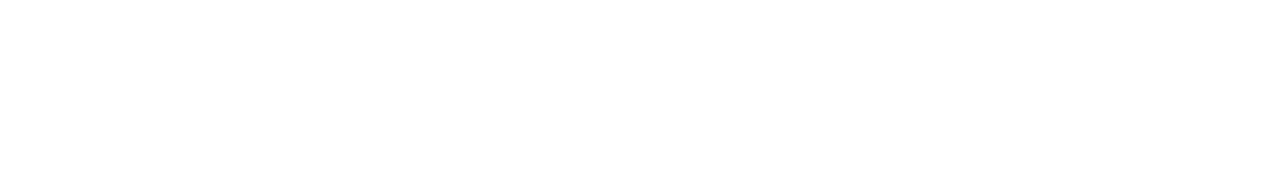

<svg xmlns="http://www.w3.org/2000/svg" viewBox="-20 -470 2940 440"><path d="M100 -250Q100 -250 100 -250Q100 -250 100 -250Q100 -250 100 -250Q100 -250 100 -250Q100 -250 100 -250Q100 -250 100 -250Q100 -250 100 -250Q100 -250 100 -250Q100 -250 100 -250Q100 -250 100 -250Q100 -250 100 -250Q100 -250 100 -250ZM100 -150Q100 -150 100 -150Q100 -150 100 -150Q100 -150 100 -150Q100 -150 100 -150Q100 -150 100 -150Q100 -150 100 -150Q100 -150 100 -150Q100 -150 100 -150Q100 -150 100 -150Q100 -150 100 -150Q100 -150 100 -150Q100 -150 100 -150ZM100 -50Q100 -50 100 -50Q100 -50 100 -50Q100 -50 100 -50Q100 -50 100 -50Q100 -50 100 -50Q100 -50 100 -50Q100 -50 100 -50Q100 -50 100 -50Q100 -50 100 -50Q100 -50 100 -50Q100 -50 100 -50Q100 -50 100 -50ZM100 -450Q100 -450 100 -450Q100 -450 100 -450Q100 -450 100 -450Q100 -450 100 -450Q100 -450 100 -450Q100 -450 100 -450Q100 -450 100 -450Q100 -450 100 -450Q100 -450 100 -450Q100 -450 100 -450Q100 -450 100 -450Q100 -450 100 -450Z M500 -50Q500 -50 500 -50Q500 -50 500 -50Q500 -50 500 -50Q500 -50 500 -50Q500 -50 500 -50Q500 -50 500 -50Q500 -50 500 -50Q500 -50 500 -50Q500 -50 500 -50Q500 -50 500 -50Q500 -50 500 -50Q500 -50 500 -50ZM500 -150Q500 -150 500 -150Q500 -150 500 -150Q500 -150 500 -150Q500 -150 500 -150Q500 -150 500 -150Q500 -150 500 -150Q500 -150 500 -150Q500 -150 500 -150Q500 -150 500 -150Q500 -150 500 -150Q500 -150 500 -150Q500 -150 500 -150ZM500 -250Q500 -250 500 -250Q500 -250 500 -250Q500 -250 500 -250Q500 -250 500 -250Q500 -250 500 -250Q500 -250 500 -250Q500 -250 500 -250Q500 -250 500 -250Q500 -250 500 -250Q500 -250 500 -250Q500 -250 500 -250Q500 -250 500 -250ZM400 -350Q400 -350 400 -350Q400 -350 400 -350Q400 -350 400 -350Q400 -350 400 -350Q400 -350 400 -350Q400 -350 400 -350Q400 -350 400 -350Q400 -350 400 -350Q400 -350 400 -350Q400 -350 400 -350Q400 -350 400 -350Q400 -350 400 -350ZM300 -350Q300 -350 300 -350Q300 -350 300 -350Q300 -350 300 -350Q300 -350 300 -350Q300 -350 300 -350Q300 -350 300 -350Q300 -350 300 -350Q300 -350 300 -350Q300 -350 300 -350Q300 -350 300 -350Q300 -350 300 -350Q300 -350 300 -350ZM300 -250Q300 -250 300 -250Q300 -250 300 -250Q300 -250 300 -250Q300 -250 300 -250Q300 -250 300 -250Q300 -250 300 -250Q300 -250 300 -250Q300 -250 300 -250Q300 -250 300 -250Q300 -250 300 -250Q300 -250 300 -250Q300 -250 300 -250ZM300 -150Q300 -150 300 -150Q300 -150 300 -150Q300 -150 300 -150Q300 -150 300 -150Q300 -150 300 -150Q300 -150 300 -150Q300 -150 300 -150Q300 -150 300 -150Q300 -150 300 -150Q300 -150 300 -150Q300 -150 300 -150Q300 -150 300 -150ZM300 -50Q300 -50 300 -50Q300 -50 300 -50Q300 -50 300 -50Q300 -50 300 -50Q300 -50 300 -50Q300 -50 300 -50Q300 -50 300 -50Q300 -50 300 -50Q300 -50 300 -50Q300 -50 300 -50Q300 -50 300 -50Q300 -50 300 -50Z M800 -50Q800 -50 800 -50Q800 -50 800 -50Q800 -50 800 -50Q800 -50 800 -50Q800 -50 800 -50Q800 -50 800 -50Q800 -50 800 -50Q800 -50 800 -50Q800 -50 800 -50Q800 -50 800 -50Q800 -50 800 -50Q800 -50 800 -50ZM900 -150Q900 -150 900 -150Q900 -150 900 -150Q900 -150 900 -150Q900 -150 900 -150Q900 -150 900 -150Q900 -150 900 -150Q900 -150 900 -150Q900 -150 900 -150Q900 -150 900 -150Q900 -150 900 -150Q900 -150 900 -150Q900 -150 900 -150ZM900 -250Q900 -250 900 -250Q900 -250 900 -250Q900 -250 900 -250Q900 -250 900 -250Q900 -250 900 -250Q900 -250 900 -250Q900 -250 900 -250Q900 -250 900 -250Q900 -250 900 -250Q900 -250 900 -250Q900 -250 900 -250Q900 -250 900 -250ZM800 -350Q800 -350 800 -350Q800 -350 800 -350Q800 -350 800 -350Q800 -350 800 -350Q800 -350 800 -350Q800 -350 800 -350Q800 -350 800 -350Q800 -350 800 -350Q800 -350 800 -350Q800 -350 800 -350Q800 -350 800 -350Q800 -350 800 -350ZM900 -450Q900 -450 900 -450Q900 -450 900 -450Q900 -450 900 -450Q900 -450 900 -450Q900 -450 900 -450Q900 -450 900 -450Q900 -450 900 -450Q900 -450 900 -450Q900 -450 900 -450Q900 -450 900 -450Q900 -450 900 -450Q900 -450 900 -450ZM900 -350Q900 -350 900 -350Q900 -350 900 -350Q900 -350 900 -350Q900 -350 900 -350Q900 -350 900 -350Q900 -350 900 -350Q900 -350 900 -350Q900 -350 900 -350Q900 -350 900 -350Q900 -350 900 -350Q900 -350 900 -350Q900 -350 900 -350ZM700 -250Q700 -250 700 -250Q700 -250 700 -250Q700 -250 700 -250Q700 -250 700 -250Q700 -250 700 -250Q700 -250 700 -250Q700 -250 700 -250Q700 -250 700 -250Q700 -250 700 -250Q700 -250 700 -250Q700 -250 700 -250Q700 -250 700 -250ZM700 -150Q700 -150 700 -150Q700 -150 700 -150Q700 -150 700 -150Q700 -150 700 -150Q700 -150 700 -150Q700 -150 700 -150Q700 -150 700 -150Q700 -150 700 -150Q700 -150 700 -150Q700 -150 700 -150Q700 -150 700 -150Q700 -150 700 -150ZM900 -50Q900 -50 900 -50Q900 -50 900 -50Q900 -50 900 -50Q900 -50 900 -50Q900 -50 900 -50Q900 -50 900 -50Q900 -50 900 -50Q900 -50 900 -50Q900 -50 900 -50Q900 -50 900 -50Q900 -50 900 -50Q900 -50 900 -50Z M1100 -250Q1100 -250 1100 -250Q1100 -250 1100 -250Q1100 -250 1100 -250Q1100 -250 1100 -250Q1100 -250 1100 -250Q1100 -250 1100 -250Q1100 -250 1100 -250Q1100 -250 1100 -250Q1100 -250 1100 -250Q1100 -250 1100 -250Q1100 -250 1100 -250Q1100 -250 1100 -250ZM1100 -150Q1100 -150 1100 -150Q1100 -150 1100 -150Q1100 -150 1100 -150Q1100 -150 1100 -150Q1100 -150 1100 -150Q1100 -150 1100 -150Q1100 -150 1100 -150Q1100 -150 1100 -150Q1100 -150 1100 -150Q1100 -150 1100 -150Q1100 -150 1100 -150Q1100 -150 1100 -150ZM1100 -50Q1100 -50 1100 -50Q1100 -50 1100 -50Q1100 -50 1100 -50Q1100 -50 1100 -50Q1100 -50 1100 -50Q1100 -50 1100 -50Q1100 -50 1100 -50Q1100 -50 1100 -50Q1100 -50 1100 -50Q1100 -50 1100 -50Q1100 -50 1100 -50Q1100 -50 1100 -50ZM1100 -450Q1100 -450 1100 -450Q1100 -450 1100 -450Q1100 -450 1100 -450Q1100 -450 1100 -450Q1100 -450 1100 -450Q1100 -450 1100 -450Q1100 -450 1100 -450Q1100 -450 1100 -450Q1100 -450 1100 -450Q1100 -450 1100 -450Q1100 -450 1100 -450Q1100 -450 1100 -450Z M1300 -350Q1300 -350 1300 -350Q1300 -350 1300 -350Q1300 -350 1300 -350Q1300 -350 1300 -350Q1300 -350 1300 -350Q1300 -350 1300 -350Q1300 -350 1300 -350Q1300 -350 1300 -350Q1300 -350 1300 -350Q1300 -350 1300 -350Q1300 -350 1300 -350Q1300 -350 1300 -350ZM1500 -150Q1500 -150 1500 -150Q1500 -150 1500 -150Q1500 -150 1500 -150Q1500 -150 1500 -150Q1500 -150 1500 -150Q1500 -150 1500 -150Q1500 -150 1500 -150Q1500 -150 1500 -150Q1500 -150 1500 -150Q1500 -150 1500 -150Q1500 -150 1500 -150Q1500 -150 1500 -150ZM1500 -250Q1500 -250 1500 -250Q1500 -250 1500 -250Q1500 -250 1500 -250Q1500 -250 1500 -250Q1500 -250 1500 -250Q1500 -250 1500 -250Q1500 -250 1500 -250Q1500 -250 1500 -250Q1500 -250 1500 -250Q1500 -250 1500 -250Q1500 -250 1500 -250Q1500 -250 1500 -250ZM1400 -50Q1400 -50 1400 -50Q1400 -50 1400 -50Q1400 -50 1400 -50Q1400 -50 1400 -50Q1400 -50 1400 -50Q1400 -50 1400 -50Q1400 -50 1400 -50Q1400 -50 1400 -50Q1400 -50 1400 -50Q1400 -50 1400 -50Q1400 -50 1400 -50Q1400 -50 1400 -50ZM1500 -350Q1500 -350 1500 -350Q1500 -350 1500 -350Q1500 -350 1500 -350Q1500 -350 1500 -350Q1500 -350 1500 -350Q1500 -350 1500 -350Q1500 -350 1500 -350Q1500 -350 1500 -350Q1500 -350 1500 -350Q1500 -350 1500 -350Q1500 -350 1500 -350Q1500 -350 1500 -350ZM1300 -250Q1300 -250 1300 -250Q1300 -250 1300 -250Q1300 -250 1300 -250Q1300 -250 1300 -250Q1300 -250 1300 -250Q1300 -250 1300 -250Q1300 -250 1300 -250Q1300 -250 1300 -250Q1300 -250 1300 -250Q1300 -250 1300 -250Q1300 -250 1300 -250Q1300 -250 1300 -250ZM1300 -150Q1300 -150 1300 -150Q1300 -150 1300 -150Q1300 -150 1300 -150Q1300 -150 1300 -150Q1300 -150 1300 -150Q1300 -150 1300 -150Q1300 -150 1300 -150Q1300 -150 1300 -150Q1300 -150 1300 -150Q1300 -150 1300 -150Q1300 -150 1300 -150Q1300 -150 1300 -150Z M1700 -250Q1700 -250 1700 -250Q1700 -250 1700 -250Q1700 -250 1700 -250Q1700 -250 1700 -250Q1700 -250 1700 -250Q1700 -250 1700 -250Q1700 -250 1700 -250Q1700 -250 1700 -250Q1700 -250 1700 -250Q1700 -250 1700 -250Q1700 -250 1700 -250Q1700 -250 1700 -250ZM1700 -150Q1700 -150 1700 -150Q1700 -150 1700 -150Q1700 -150 1700 -150Q1700 -150 1700 -150Q1700 -150 1700 -150Q1700 -150 1700 -150Q1700 -150 1700 -150Q1700 -150 1700 -150Q1700 -150 1700 -150Q1700 -150 1700 -150Q1700 -150 1700 -150Q1700 -150 1700 -150ZM1700 -50Q1700 -50 1700 -50Q1700 -50 1700 -50Q1700 -50 1700 -50Q1700 -50 1700 -50Q1700 -50 1700 -50Q1700 -50 1700 -50Q1700 -50 1700 -50Q1700 -50 1700 -50Q1700 -50 1700 -50Q1700 -50 1700 -50Q1700 -50 1700 -50Q1700 -50 1700 -50ZM1700 -450Q1700 -450 1700 -450Q1700 -450 1700 -450Q1700 -450 1700 -450Q1700 -450 1700 -450Q1700 -450 1700 -450Q1700 -450 1700 -450Q1700 -450 1700 -450Q1700 -450 1700 -450Q1700 -450 1700 -450Q1700 -450 1700 -450Q1700 -450 1700 -450Q1700 -450 1700 -450Z M2000 -50Q2000 -50 2000 -50Q2000 -50 2000 -50Q2000 -50 2000 -50Q2000 -50 2000 -50Q2000 -50 2000 -50Q2000 -50 2000 -50Q2000 -50 2000 -50Q2000 -50 2000 -50Q2000 -50 2000 -50Q2000 -50 2000 -50Q2000 -50 2000 -50Q2000 -50 2000 -50ZM2100 -150Q2100 -150 2100 -150Q2100 -150 2100 -150Q2100 -150 2100 -150Q2100 -150 2100 -150Q2100 -150 2100 -150Q2100 -150 2100 -150Q2100 -150 2100 -150Q2100 -150 2100 -150Q2100 -150 2100 -150Q2100 -150 2100 -150Q2100 -150 2100 -150Q2100 -150 2100 -150ZM2100 -250Q2100 -250 2100 -250Q2100 -250 2100 -250Q2100 -250 2100 -250Q2100 -250 2100 -250Q2100 -250 2100 -250Q2100 -250 2100 -250Q2100 -250 2100 -250Q2100 -250 2100 -250Q2100 -250 2100 -250Q2100 -250 2100 -250Q2100 -250 2100 -250Q2100 -250 2100 -250ZM2000 -350Q2000 -350 2000 -350Q2000 -350 2000 -350Q2000 -350 2000 -350Q2000 -350 2000 -350Q2000 -350 2000 -350Q2000 -350 2000 -350Q2000 -350 2000 -350Q2000 -350 2000 -350Q2000 -350 2000 -350Q2000 -350 2000 -350Q2000 -350 2000 -350Q2000 -350 2000 -350ZM2100 -450Q2100 -450 2100 -450Q2100 -450 2100 -450Q2100 -450 2100 -450Q2100 -450 2100 -450Q2100 -450 2100 -450Q2100 -450 2100 -450Q2100 -450 2100 -450Q2100 -450 2100 -450Q2100 -450 2100 -450Q2100 -450 2100 -450Q2100 -450 2100 -450Q2100 -450 2100 -450ZM2100 -350Q2100 -350 2100 -350Q2100 -350 2100 -350Q2100 -350 2100 -350Q2100 -350 2100 -350Q2100 -350 2100 -350Q2100 -350 2100 -350Q2100 -350 2100 -350Q2100 -350 2100 -350Q2100 -350 2100 -350Q2100 -350 2100 -350Q2100 -350 2100 -350Q2100 -350 2100 -350ZM1900 -250Q1900 -250 1900 -250Q1900 -250 1900 -250Q1900 -250 1900 -250Q1900 -250 1900 -250Q1900 -250 1900 -250Q1900 -250 1900 -250Q1900 -250 1900 -250Q1900 -250 1900 -250Q1900 -250 1900 -250Q1900 -250 1900 -250Q1900 -250 1900 -250Q1900 -250 1900 -250ZM1900 -150Q1900 -150 1900 -150Q1900 -150 1900 -150Q1900 -150 1900 -150Q1900 -150 1900 -150Q1900 -150 1900 -150Q1900 -150 1900 -150Q1900 -150 1900 -150Q1900 -150 1900 -150Q1900 -150 1900 -150Q1900 -150 1900 -150Q1900 -150 1900 -150Q1900 -150 1900 -150ZM2100 -50Q2100 -50 2100 -50Q2100 -50 2100 -50Q2100 -50 2100 -50Q2100 -50 2100 -50Q2100 -50 2100 -50Q2100 -50 2100 -50Q2100 -50 2100 -50Q2100 -50 2100 -50Q2100 -50 2100 -50Q2100 -50 2100 -50Q2100 -50 2100 -50Q2100 -50 2100 -50Z M2500 -50Q2500 -50 2500 -50Q2500 -50 2500 -50Q2500 -50 2500 -50Q2500 -50 2500 -50Q2500 -50 2500 -50Q2500 -50 2500 -50Q2500 -50 2500 -50Q2500 -50 2500 -50Q2500 -50 2500 -50Q2500 -50 2500 -50Q2500 -50 2500 -50Q2500 -50 2500 -50ZM2500 -150Q2500 -150 2500 -150Q2500 -150 2500 -150Q2500 -150 2500 -150Q2500 -150 2500 -150Q2500 -150 2500 -150Q2500 -150 2500 -150Q2500 -150 2500 -150Q2500 -150 2500 -150Q2500 -150 2500 -150Q2500 -150 2500 -150Q2500 -150 2500 -150Q2500 -150 2500 -150ZM2500 -250Q2500 -250 2500 -250Q2500 -250 2500 -250Q2500 -250 2500 -250Q2500 -250 2500 -250Q2500 -250 2500 -250Q2500 -250 2500 -250Q2500 -250 2500 -250Q2500 -250 2500 -250Q2500 -250 2500 -250Q2500 -250 2500 -250Q2500 -250 2500 -250Q2500 -250 2500 -250ZM2500 -350Q2500 -350 2500 -350Q2500 -350 2500 -350Q2500 -350 2500 -350Q2500 -350 2500 -350Q2500 -350 2500 -350Q2500 -350 2500 -350Q2500 -350 2500 -350Q2500 -350 2500 -350Q2500 -350 2500 -350Q2500 -350 2500 -350Q2500 -350 2500 -350Q2500 -350 2500 -350ZM2300 -350Q2300 -350 2300 -350Q2300 -350 2300 -350Q2300 -350 2300 -350Q2300 -350 2300 -350Q2300 -350 2300 -350Q2300 -350 2300 -350Q2300 -350 2300 -350Q2300 -350 2300 -350Q2300 -350 2300 -350Q2300 -350 2300 -350Q2300 -350 2300 -350Q2300 -350 2300 -350ZM2300 -250Q2300 -250 2300 -250Q2300 -250 2300 -250Q2300 -250 2300 -250Q2300 -250 2300 -250Q2300 -250 2300 -250Q2300 -250 2300 -250Q2300 -250 2300 -250Q2300 -250 2300 -250Q2300 -250 2300 -250Q2300 -250 2300 -250Q2300 -250 2300 -250Q2300 -250 2300 -250ZM2300 -150Q2300 -150 2300 -150Q2300 -150 2300 -150Q2300 -150 2300 -150Q2300 -150 2300 -150Q2300 -150 2300 -150Q2300 -150 2300 -150Q2300 -150 2300 -150Q2300 -150 2300 -150Q2300 -150 2300 -150Q2300 -150 2300 -150Q2300 -150 2300 -150Q2300 -150 2300 -150ZM2400 -50Q2400 -50 2400 -50Q2400 -50 2400 -50Q2400 -50 2400 -50Q2400 -50 2400 -50Q2400 -50 2400 -50Q2400 -50 2400 -50Q2400 -50 2400 -50Q2400 -50 2400 -50Q2400 -50 2400 -50Q2400 -50 2400 -50Q2400 -50 2400 -50Q2400 -50 2400 -50Z M2800 -150Q2800 -150 2800 -150Q2800 -150 2800 -150Q2800 -150 2800 -150Q2800 -150 2800 -150Q2800 -150 2800 -150Q2800 -150 2800 -150Q2800 -150 2800 -150Q2800 -150 2800 -150Q2800 -150 2800 -150Q2800 -150 2800 -150Q2800 -150 2800 -150Q2800 -150 2800 -150ZM2700 -50Q2700 -50 2700 -50Q2700 -50 2700 -50Q2700 -50 2700 -50Q2700 -50 2700 -50Q2700 -50 2700 -50Q2700 -50 2700 -50Q2700 -50 2700 -50Q2700 -50 2700 -50Q2700 -50 2700 -50Q2700 -50 2700 -50Q2700 -50 2700 -50Q2700 -50 2700 -50ZM2700 -250Q2700 -250 2700 -250Q2700 -250 2700 -250Q2700 -250 2700 -250Q2700 -250 2700 -250Q2700 -250 2700 -250Q2700 -250 2700 -250Q2700 -250 2700 -250Q2700 -250 2700 -250Q2700 -250 2700 -250Q2700 -250 2700 -250Q2700 -250 2700 -250Q2700 -250 2700 -250ZM2800 -350Q2800 -350 2800 -350Q2800 -350 2800 -350Q2800 -350 2800 -350Q2800 -350 2800 -350Q2800 -350 2800 -350Q2800 -350 2800 -350Q2800 -350 2800 -350Q2800 -350 2800 -350Q2800 -350 2800 -350Q2800 -350 2800 -350Q2800 -350 2800 -350Q2800 -350 2800 -350Z"/></svg>

Font: TINY 5x3
Style: Regular
Weight: 400
Designer: Jack Halten Fahnestock
Foundry: Velvetyne Type Foundry
Version: Version 1.002